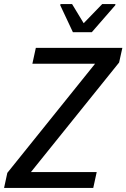

<svg xmlns="http://www.w3.org/2000/svg" viewBox="-34 -923 621 943"><path d="M-14 0 2 -74 433 -610H125L142 -688H567L551 -616L118 -78H441L424 0ZM324 -765 262 -897 263 -903H320L377 -809L468 -903H533L532 -897L417 -765Z"/></svg>

Font: Saira Semi Condensed
Style: Italic
Weight: 400
Width: 4
Italic angle: -12°
Designer: Hector Gatti with collaboration of the Omnibus-Type team
Foundry: Omnibus-Type
Version: Version 1.001; ttfautohint (v1.8)